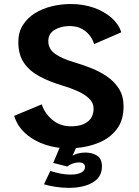

<svg xmlns="http://www.w3.org/2000/svg" viewBox="-20 -726 690 954"><path d="M321 207.5Q290 207.5 255.5 202.2Q221 197 198.5 189.5L230 123.5Q257.5 132 281.5 136.8Q305.5 141.5 332 141.5Q364 141.5 383.2 131.5Q402.5 121.5 402.5 103.5Q402.5 81 370 81Q357.5 81 341 86.8Q324.5 92.5 314.5 101.5L244.5 83.5L276 8.5Q192.5 -1.5 131.2 -43.5Q70 -85.5 50.5 -150.5L187.5 -207.5Q201 -164.5 239 -131.5Q277 -98.5 333 -98.5Q386 -98.5 415.5 -121.2Q445 -144 445 -186.5Q445 -215 423 -236.2Q401 -257.5 365.2 -273.5Q329.5 -289.5 288 -301.5Q226.5 -320 177.2 -346Q128 -372 99.5 -413Q71 -454 71 -517Q71 -565.5 93.5 -601.2Q116 -637 153.5 -660.2Q191 -683.5 237.2 -694.8Q283.5 -706 331.5 -706Q394 -706 446.5 -687.5Q499 -669 534.8 -637Q570.5 -605 582.5 -565.5L448 -507Q435 -547.5 403.2 -572Q371.5 -596.5 326 -596.5Q283 -596.5 251.5 -577.8Q220 -559 220 -521.5Q220 -482.5 254.2 -458.2Q288.5 -434 347.5 -417Q388 -405 431.2 -388.2Q474.5 -371.5 511.5 -346.2Q548.5 -321 571.2 -284.8Q594 -248.5 594 -197Q594 -128 560.2 -84Q526.5 -40 472.2 -17.5Q418 5 357.5 9.5L340.5 47.5Q367 32 405 32Q437 32 461.8 47Q486.5 62 486.5 101Q486.5 154 440.5 180.8Q394.5 207.5 321 207.5Z"/></svg>

Font: Trispace SemiBold
Style: Regular
Weight: 600
Designer: Tyler Finck
Foundry: Etcetera Type Company
Version: Version 1.210; ttfautohint (v1.8.3)